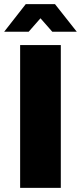

<svg xmlns="http://www.w3.org/2000/svg" viewBox="-45 -905 390 925"><path d="M52 0V-688H248V0ZM-25 -752 79 -885H220L325 -752H207L128 -842H172L93 -752Z"/></svg>

Font: Archivo Condensed Black
Style: Regular
Weight: 900
Width: 3
Designer: Hector Gatti
Foundry: Omnibus-Type
Version: Version 2.001